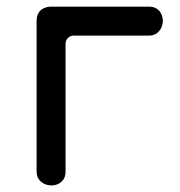

<svg xmlns="http://www.w3.org/2000/svg" viewBox="-20 -557 542 577"><path d="M177 -426C177 -439 188 -450 201 -450H428C481 -450 485 -537 428 -537H132C126 -537 121 -536 116 -534C96 -527 90 -512 90 -492V-41C90 12 177 16 177 -41Z"/></svg>

Font: Fabada
Style: Regular
Weight: 400
Designer: deFharo
Foundry: deFharo.com
Version: Version 4.000 2011 initial release